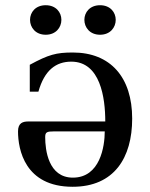

<svg xmlns="http://www.w3.org/2000/svg" viewBox="-20 -703 575 735"><path d="M303 -627C303 -598 324 -570 363 -570C402 -570 423 -598 423 -627C423 -656 402 -683 363 -683C324 -683 303 -656 303 -627ZM95 -627C95 -598 116 -570 155 -570C194 -570 215 -598 215 -627C215 -656 194 -683 155 -683C116 -683 95 -656 95 -627ZM49 -200C49 -131 75 12 258 12C417 12 486 -99 486 -249C486 -407 403 -502 259 -502C195 -502 166 -494 94 -455V-352H127C150 -434 194 -467 253 -467C364 -467 383 -329 383 -238H89C68 -238 49 -233 49 -200ZM153 -178C153 -197 159 -200 187 -200H381C381 -142 363 -23 259 -23C165 -23 153 -129 153 -178Z"/></svg>

Font: Lingua Franca
Style: Regular
Weight: 400
Version: Version 1.19